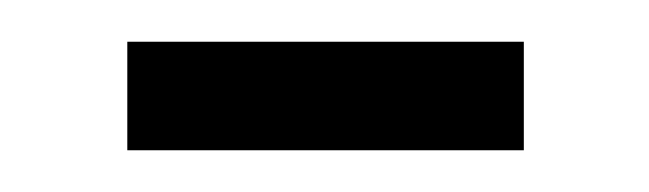

<svg xmlns="http://www.w3.org/2000/svg" viewBox="-20 -343 311 92"><path d="M41 -323H231V-271H41Z"/></svg>

Font: Noto Sans Gurmukhi ExtraCondensed Light
Style: Regular
Weight: 300
Width: 2
Designer: Jelle Bosma - Monotype Design Team
Foundry: Monotype Imaging Inc.
Version: Version 2.004; ttfautohint (v1.8.4.7-5d5b)